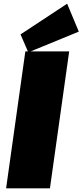

<svg xmlns="http://www.w3.org/2000/svg" viewBox="-20 -1018 446 1038"><path d="M354 -740 250 0H13L117 -740ZM406 -847 133 -735 91 -832 343 -998Z"/></svg>

Font: Pathway Extreme SemiCondensed Black
Style: Italic
Weight: 900
Width: 4
Italic angle: -8°
Version: Version 1.001;gftools[0.9.26]